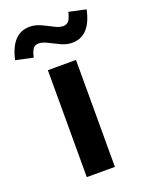

<svg xmlns="http://www.w3.org/2000/svg" viewBox="-213 -810 668 879"><g transform="rotate(-20 121.5 -370.0)"><path d="M53.7 0V-521H190.7V0ZM12.6 -597.1 -71.6 -615Q-45.3 -736.5 42.5 -736.5Q70.2 -736.5 96.7 -724Q123.3 -711.6 147 -699.1Q170.7 -686.5 189.6 -686.5Q206.6 -686.5 216.4 -698.4Q226.2 -710.3 233.2 -739.9L315.6 -722Q290.4 -600.6 202.3 -600.6Q175.6 -600.6 148.7 -613.1Q121.8 -625.7 97.9 -638.1Q74 -650.6 54.5 -650.6Q37.9 -650.6 28.3 -638.3Q18.6 -626 12.6 -597.1Z"/></g></svg>

Font: Red Hat Display VF
Style: Regular
Weight: 300
Designer: Pentagram, MCKL
Foundry: Pentagram, MCKL
Version: Version 1.023